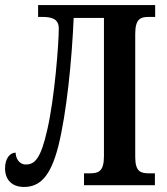

<svg xmlns="http://www.w3.org/2000/svg" viewBox="-20 -734 662 761"><path d="M75 7C137 7 180 -33 211 -154C244 -285 265 -497 272 -663H392V-115C392 -55 371 -47 336 -47H313V0H594V-47H571C537 -47 516 -54 516 -112V-599C516 -659 536 -667 571 -667H595V-714H131V-667H144C183 -667 213 -661 213 -621C213 -564 197 -347 167 -218C141 -103 117 -82 82 -82C56 -82 42 -107 42 -129C19 -129 0 -105 0 -67C0 -21 28 7 75 7Z"/></svg>

Font: Noto Serif Condensed Semi
Style: Regular
Weight: 600
Width: 3
Designer: Monotype Design Team
Foundry: Monotype Imaging Inc.
Version: Version 1.002